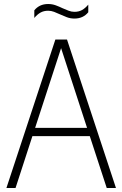

<svg xmlns="http://www.w3.org/2000/svg" viewBox="-20 -937 610 957"><path d="M12 0 256 -740H314L558 0H512L427.5 -258.5H141.5L57.5 0ZM155 -299.5H414L284.5 -697ZM351 -844.5Q331 -844.5 313.2 -851.2Q295.5 -858 279 -865.5Q264 -872.5 249.5 -878Q235 -883.5 220 -883.5Q198.5 -883.5 182.2 -874.5Q166 -865.5 151 -847.5V-885.5Q163 -900.5 180.2 -908.8Q197.5 -917 220 -917Q240 -917 257.8 -910.5Q275.5 -904 292 -896Q307 -889.5 321.5 -883.8Q336 -878 351 -878Q372.5 -878 388.8 -887Q405 -896 420 -914V-876Q394.5 -844.5 351 -844.5Z"/></svg>

Font: Encode Sans Condensed Condensed ExtraLight
Style: Regular
Weight: 200
Width: 3
Designer: Multiple Designers
Foundry: Impallari Type
Version: Version 3.000; ttfautohint (v1.8.3) -l 8 -r 50 -G 200 -x 14 